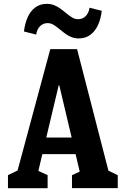

<svg xmlns="http://www.w3.org/2000/svg" viewBox="-20 -988 660 1008"><path d="M21.8 -68.5 99.4 -106.2 60.9 -50.8 244 -730H384.7L558.8 -54.8L520.6 -105.9L598.2 -68.2V-0.2H357.9V-68.2L440.6 -106.8L406.2 -54.8L291.4 -539.5H288L171.8 -50.8L147.3 -106.6L230 -68.5V0H21.8ZM175.5 -266H441.2V-178.7H175.5ZM296.4 -831.9Q274.9 -849.6 260.5 -858.1Q246.1 -866.7 229.7 -866.7Q207.5 -866.7 191.1 -851.4Q174.7 -836.1 169.8 -806.4L105.7 -822.8Q110.7 -864.5 125.2 -897.2Q139.7 -929.9 165 -948.8Q190.3 -967.8 226.1 -967.8Q245.7 -967.8 262.5 -961.3Q279.2 -954.9 292.3 -946Q305.3 -937.2 323.2 -922.4Q344.2 -904.8 358.9 -896Q373.6 -887.2 390.4 -887.2Q412.6 -887.2 429 -902.5Q445.3 -917.8 450.2 -947.5L514.3 -931.2Q509.3 -889.4 494.6 -856.9Q479.9 -824.4 454.5 -805.3Q429.2 -786.2 393.4 -786.2Q373.8 -786.2 357 -792.6Q340.2 -799 327.2 -808.1Q314.1 -817.2 296.4 -831.9Z"/></svg>

Font: Monaspace Xenon Var ExtraLight
Style: Regular
Weight: 200
Designer: Riley Cran and the Lettermatic Team
Version: Version 1.200 (Monaspace Xenon Var)